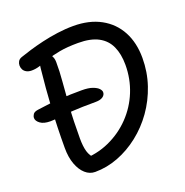

<svg xmlns="http://www.w3.org/2000/svg" viewBox="-128 -826 920 953"><g transform="rotate(-20 331.5 -350.0)"><path d="M92.6 -303Q57.4 -303 39 -316.7Q20.6 -330.4 20.6 -346Q20.6 -355.8 27.1 -365.5Q33.6 -375.2 53 -378Q117.2 -387.8 173.6 -391.3Q230 -394.8 290 -394.8Q325.8 -394.8 347.2 -386.9Q368.6 -379 377.9 -368.8Q387.2 -358.6 387.2 -349.6Q387.2 -334.8 373.7 -325.7Q360.2 -316.6 336.2 -316.6Q259.4 -316.6 212.1 -313.4Q164.8 -310.2 137.5 -306.6Q110.2 -303 92.6 -303ZM215.2 9.2Q186.4 9.2 163.4 -11.3Q140.4 -31.8 126.9 -68.4Q113.4 -105 113.4 -154.4Q113.4 -262.2 119.5 -363.7Q125.6 -465.2 136.6 -568.8Q140 -598.4 149.8 -610.7Q159.6 -623 180.8 -623Q196.8 -623 208 -607.6Q219.2 -592.2 219.4 -570.2Q220 -522.6 215.1 -466.6Q210.2 -410.6 205.2 -339.3Q200.2 -268 200.2 -173.4Q200.2 -131 208.1 -103.6Q216 -76.2 239.2 -54L173.8 -69.8Q252.8 -70.4 319.1 -100.4Q385.4 -130.4 434.7 -181.6Q484 -232.8 510.8 -299.1Q537.6 -365.4 537.6 -439.6Q537.6 -496.4 519 -537.3Q500.4 -578.2 460 -599.9Q419.6 -621.6 353.2 -621.6Q295.8 -621.6 255.4 -614.1Q215 -606.6 186.5 -596.6Q158 -586.6 135.9 -579.1Q113.8 -571.6 91.4 -571.6Q75.2 -571.6 64 -577.7Q52.8 -583.8 47.5 -593.8Q42.2 -603.8 42.2 -615.8Q42.2 -626.8 48 -636.9Q53.8 -647 67.6 -651.6Q89.6 -659.4 122.1 -669.2Q154.6 -679 193.5 -688.1Q232.4 -697.2 275.2 -703.1Q318 -709 359.8 -709Q443.6 -709 504 -676Q564.4 -643 596.5 -583.2Q628.6 -523.4 628.6 -442.8Q628.6 -368.4 605.6 -300.4Q582.6 -232.4 542.6 -176.1Q502.6 -119.8 449.7 -78.2Q396.8 -36.6 336.9 -13.7Q277 9.2 215.2 9.2Z"/></g></svg>

Font: Shantell Sans Light
Style: Regular
Weight: 300
Designer: Stephen Nixon, Anya Danilova, Shantell Martin
Foundry: Arrow Type
Version: Version 1.011;[c5ecc13dd]